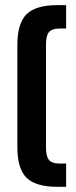

<svg xmlns="http://www.w3.org/2000/svg" viewBox="-20 -720 291 740"><path d="M46.9 -152.8V-546.9Q46.9 -630.4 82.5 -665.3Q118.2 -700.2 201.2 -700.2H234.9V-609.9H208Q180.7 -609.9 168.9 -596.4Q157.2 -583 157.2 -546.9V-152.8Q157.2 -116.7 168.9 -103.3Q180.7 -89.8 208 -89.8H234.9V0H201.2Q118.2 0 82.5 -34.7Q46.9 -69.3 46.9 -152.8Z"/></svg>

Font: Bebas Neue Bold
Style: Regular
Weight: 700
Designer: Ryoichi Tsunekawa
Foundry: Ryoichi Tsunekawa
Version: Version 1.300